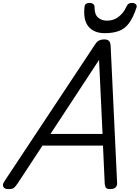

<svg xmlns="http://www.w3.org/2000/svg" viewBox="-72 -1286 960 1320"><path d="M-15 14Q-41 14 -49 -1.5Q-57 -17 -42 -39L578 -975Q592 -998 607 -1006.5Q622 -1015 646 -1015Q665 -1015 676.5 -1005.5Q688 -996 689 -964L733 -31Q735 -11 723.5 1.5Q712 14 686 14Q664 14 657 5.5Q650 -3 648 -23L636 -285H220L50 -26Q32 0 21.5 7Q11 14 -15 14ZM275 -365H633L609 -874ZM648 -1058Q575 -1058 537 -1102.5Q499 -1147 509 -1239Q511 -1254 520 -1260Q529 -1266 544 -1266Q559 -1266 568.5 -1258.5Q578 -1251 578 -1239Q577 -1188 601.5 -1166Q626 -1144 664 -1144Q710 -1144 743.5 -1170.5Q777 -1197 795 -1236Q803 -1254 812 -1260Q821 -1266 835 -1266Q852 -1266 861.5 -1257Q871 -1248 866 -1233Q843 -1164 814.5 -1126Q786 -1088 745.5 -1073Q705 -1058 648 -1058Z"/></svg>

Font: Playwrite NZ
Style: Regular
Weight: 400
Designer: Veronika Burian, José Scaglione
Foundry: TypeTogether
Version: Version 1.002